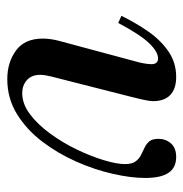

<svg xmlns="http://www.w3.org/2000/svg" viewBox="-8 -494 515 540"><g transform="rotate(90 250.0 -224.5)"><path d="M203 13Q156 13 122.5 -11.5Q89 -36 89 -87Q89 -107 95 -131L156 -358Q159 -371 160 -379.5Q161 -388 161 -392Q161 -411 145 -411Q126 -411 102 -386Q78 -361 45 -299L25 -308Q45 -349 69.5 -384Q94 -419 125.5 -440.5Q157 -462 197 -462Q230 -462 247.5 -445.5Q265 -429 265 -397Q265 -391 263 -379.5Q261 -368 253 -336L195 -108Q191 -91 191 -80Q191 -55 206 -42Q221 -29 242 -29Q273 -29 302 -51Q331 -73 356.5 -108Q382 -143 401 -182.5Q420 -222 431 -258.5Q442 -295 442 -318Q442 -337 435 -347Q428 -357 417.5 -362.5Q407 -368 396 -373Q385 -378 378 -386.5Q371 -395 371 -412Q371 -433 384 -447.5Q397 -462 422 -462Q452 -462 466.5 -440.5Q481 -419 481 -375Q481 -335 469.5 -284Q458 -233 435 -181Q412 -129 378.5 -85Q345 -41 301 -14Q257 13 203 13Z"/></g></svg>

Font: Libre Bodoni
Style: Italic
Weight: 400
Italic angle: -13°
Designer: Pablo Impallari, Rodrigo Fuenzalida
Foundry: Impallari Type
Version: Version 2.005;gftools[0.9.23]